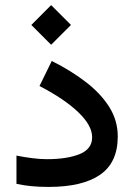

<svg xmlns="http://www.w3.org/2000/svg" viewBox="-20 -738 529 757"><path d="M181.6 -717.8 259.8 -639.6 181.6 -561.5 103.5 -639.6ZM164.6 -110.4Q244.6 -110.4 293.9 -130.4Q343.3 -150.4 343.3 -196.8Q343.3 -243.2 288.8 -295.4Q234.4 -347.7 135.7 -398.9L184.1 -497.6Q261.2 -459 319.8 -413.6Q378.4 -368.2 411.4 -315.2Q444.3 -262.2 444.3 -200.2Q444.3 -97.2 374.8 -49.1Q305.2 -1 171.9 -1Q136.7 -1 105.2 -3.9Q73.7 -6.8 44.9 -13.2V-124.5Q76.7 -118.2 107.9 -114.3Q139.2 -110.4 164.6 -110.4Z"/></svg>

Font: Vazirmatn UI Medium
Style: Regular
Weight: 500
Designer: Saber Rastikerdar
Foundry: Saber Rastikerdar
Version: Version 33.003